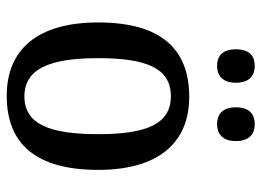

<svg xmlns="http://www.w3.org/2000/svg" viewBox="-126 -662 797 586"><g transform="rotate(90 273.0 -368.5)"><path d="M359 -632C386 -632 410 -647 410 -689C410 -733 386 -747 359 -747C330 -747 307 -733 307 -689C307 -647 330 -632 359 -632ZM181 -632C208 -632 232 -647 232 -689C232 -733 208 -747 181 -747C152 -747 130 -733 130 -689C130 -647 152 -632 181 -632ZM272 10C420 10 498 -81 498 -269C498 -456 413 -547 275 -547C125 -547 48 -456 48 -269C48 -81 133 10 272 10ZM274 -44C189 -44 157 -122 157 -269C157 -417 188 -491 273 -491C358 -491 389 -417 389 -269C389 -122 359 -44 274 -44Z"/></g></svg>

Font: Noto Serif Ethiopic SemiCondensed Medium
Style: Regular
Weight: 500
Width: 4
Designer: Monotype Design Team
Foundry: Monotype Imaging Inc.
Version: Version 2.102